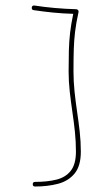

<svg xmlns="http://www.w3.org/2000/svg" viewBox="-20 -684 399 690"><path d="M94.2 -657.2Q95.2 -665 104 -664.1Q138.7 -658.7 177 -655.3Q215.3 -651.9 253.9 -650.9Q257.8 -650.9 260.5 -647.7Q263.2 -644.5 262.2 -640.6Q253.4 -600.6 249.8 -569.8Q246.1 -539.1 245.1 -506.1Q244.1 -473.1 244.1 -427.2Q244.1 -391.6 247.8 -356Q251.5 -320.3 256.8 -284.2Q262.2 -248 266.4 -211.4Q270.5 -174.8 270.5 -139.2Q270.5 -87.4 248 -60.3Q225.6 -33.2 188.2 -23.4Q150.9 -13.7 106 -13.7Q97.7 -13.7 97.7 -22Q97.7 -30.3 106 -30.3Q150.4 -30.3 183.3 -38.6Q216.3 -46.9 234.6 -70.6Q252.9 -94.2 252.9 -139.2Q252.9 -173.8 249.3 -209.5Q245.6 -245.1 240.2 -281.2Q234.9 -317.4 230.7 -354.2Q226.6 -391.1 226.6 -427.2Q226.6 -471.2 227.5 -503.7Q228.5 -536.1 231.9 -566.4Q235.4 -596.7 243.2 -634.3Q206.5 -635.3 170.2 -638.9Q133.8 -642.6 101.1 -647.5Q93.3 -648.4 94.2 -657.2Z"/></svg>

Font: Mikhak-DS2-FD Thin
Style: Regular
Weight: 100
Designer: Amin Abedi
Version: Version 3.2